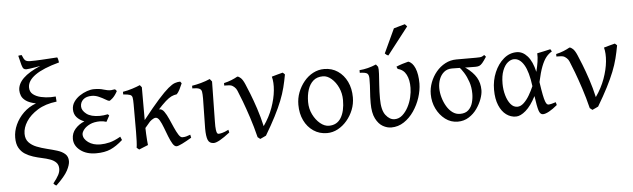

<svg xmlns="http://www.w3.org/2000/svg" viewBox="-57 -996 4780 1450"><g transform="rotate(-5 2333.5 -271.0)"><path d="M176 -525Q176 -491 200 -472Q224 -453 260 -445Q296 -437 333 -437Q353 -437 371 -439Q372 -430 372.5 -420Q373 -410 374 -400Q288 -390 230 -354Q172 -318 142 -271.5Q112 -225 112 -179Q112 -138 135 -113.5Q158 -89 193.5 -75Q229 -61 270 -51Q311 -41 347 -30Q383 -19 405.5 1Q428 21 428 56Q428 84 406 126Q384 168 318 231Q311 229 306 224.5Q301 220 296 214Q326 176 338 152.5Q350 129 350 107Q350 77 333 59.5Q316 42 288.5 32Q261 22 227.5 15Q194 8 161 -2.5Q128 -13 100.5 -30.5Q73 -48 56 -78Q39 -108 39 -156Q39 -205 61 -253.5Q83 -302 123 -341Q163 -380 218 -400Q169 -410 143.5 -428Q118 -446 109.5 -467.5Q101 -489 101 -509Q101 -606 275 -679Q260 -676 236.5 -672Q213 -668 193.5 -665.5Q174 -663 168 -663Q155 -663 147.5 -670Q140 -677 133.5 -699.5Q127 -722 116 -770Q128 -773 142 -773Q154 -741 165.5 -731.5Q177 -722 202 -722Q241 -722 286.5 -724.5Q332 -727 408 -732Q412 -725 414.5 -713.5Q417 -702 418 -693Q295 -660 235.5 -617.5Q176 -575 176 -525Z M771 -371Q764 -371 743.5 -383.5Q723 -396 696 -408Q669 -420 643 -420Q600 -420 577.5 -399.5Q555 -379 555 -348Q555 -317 589 -290.5Q623 -264 690 -264Q718 -264 751 -271L761 -261L736 -215Q722 -219 711.5 -221Q701 -223 689 -223Q642 -223 611 -208Q580 -193 564 -172.5Q548 -152 548 -136Q548 -102 584.5 -75.5Q621 -49 676 -49Q710 -49 746.5 -58Q783 -67 830 -94L841 -68Q792 -24 747.5 -4.5Q703 15 638 15Q565 15 518.5 -21Q472 -57 472 -109Q472 -152 500 -184Q528 -216 570 -233Q534 -247 513 -271Q492 -295 492 -331Q492 -362 509.5 -387.5Q527 -413 554 -431Q581 -449 610 -459Q639 -469 663 -469Q707 -469 735.5 -459.5Q764 -450 791 -450Q793 -450 804.5 -452Q816 -454 819 -454Q825 -452 828.5 -448Q832 -444 834 -439Q816 -406 797 -388.5Q778 -371 771 -371Z M1327 -455Q1317 -431 1306 -409.5Q1295 -388 1283 -376Q1261 -373 1242 -364Q1223 -355 1197.5 -332.5Q1172 -310 1131 -265Q1090 -220 1025 -143Q1025 -123 1026.5 -97.5Q1028 -72 1029.5 -48.5Q1031 -25 1033 -13Q1021 -8 999.5 0.5Q978 9 964 15L946 0Q949 -16 950.5 -50Q952 -84 952 -123Q952 -172 952 -229Q952 -286 952 -329Q952 -364 949 -380Q946 -396 931.5 -401.5Q917 -407 880 -410V-430Q917 -436 952.5 -447.5Q988 -459 1011 -469L1025 -452Q1025 -452 1025 -430Q1025 -408 1025 -375Q1025 -342 1025 -306.5Q1025 -271 1025 -242.5Q1025 -214 1025 -203Q1099 -297 1147 -350.5Q1195 -404 1225.5 -429.5Q1256 -455 1277 -462Q1298 -469 1317 -469Q1320 -466 1324 -460Q1328 -454 1327 -455ZM1248 15Q1232 15 1218 -8Q1204 -31 1190.5 -65.5Q1177 -100 1164.5 -133.5Q1152 -167 1138.5 -190Q1125 -213 1109 -213Q1096 -213 1078.5 -200.5Q1061 -188 1043.5 -168Q1026 -148 1013 -126Q1000 -104 996 -86Q996 -86 989.5 -87Q983 -88 977 -97Q999 -160 1024.5 -196Q1050 -232 1075 -249Q1100 -266 1118.5 -270Q1137 -274 1144 -274Q1163 -274 1179 -251.5Q1195 -229 1210 -195Q1225 -161 1239.5 -128Q1254 -95 1268.5 -72Q1283 -49 1297 -49Q1315 -49 1326.5 -52.5Q1338 -56 1358 -63Q1359 -57 1360.5 -51Q1362 -45 1363 -40Q1323 -16 1291.5 -0.5Q1260 15 1248 15Z M1653 -54Q1608 -19 1577.5 -2Q1547 15 1530 15Q1497 15 1485.5 -12.5Q1474 -40 1474 -100L1478 -327Q1478 -361 1475 -378.5Q1472 -396 1456 -403Q1440 -410 1404 -410V-430Q1436 -435 1472.5 -445Q1509 -455 1541 -469L1557 -449L1552 -148Q1551 -104 1554 -83Q1557 -62 1561.5 -56.5Q1566 -51 1573 -51Q1581 -51 1599.5 -55.5Q1618 -60 1648 -75Z M1927 -6Q1919 -2 1905 4.5Q1891 11 1882 15L1863 0Q1843 -81 1819.5 -152.5Q1796 -224 1775.5 -278.5Q1755 -333 1742 -363Q1735 -380 1723.5 -390Q1712 -400 1704 -404Q1696 -408 1682 -409Q1668 -410 1657 -410Q1646 -410 1646 -410V-429Q1677 -436 1703 -446.5Q1729 -457 1750 -469Q1761 -469 1776 -455Q1791 -441 1806 -406Q1817 -381 1837 -330.5Q1857 -280 1878.5 -215Q1900 -150 1916 -79Q1961 -143 1985.5 -211Q2010 -279 2016 -340.5Q2022 -402 2010 -446Q2033 -453 2054 -458.5Q2075 -464 2094 -469Q2098 -467 2103 -461.5Q2108 -456 2110 -454Q2101 -404 2089 -356.5Q2077 -309 2056.5 -257.5Q2036 -206 2004.5 -144.5Q1973 -83 1927 -6Z M2389 15Q2331 15 2286 -15.5Q2241 -46 2216 -98Q2191 -150 2191 -217Q2191 -266 2208 -310.5Q2225 -355 2255 -391.5Q2285 -428 2324.5 -448.5Q2364 -469 2408 -469Q2467 -469 2511.5 -438.5Q2556 -408 2581 -356Q2606 -304 2606 -237Q2606 -188 2588.5 -143.5Q2571 -99 2540.5 -63Q2510 -27 2471 -6Q2432 15 2389 15ZM2394 -415Q2349 -415 2321 -390.5Q2293 -366 2279.5 -324.5Q2266 -283 2266 -231Q2266 -180 2287.5 -136.5Q2309 -93 2341.5 -66Q2374 -39 2408 -39Q2469 -39 2499.5 -89Q2530 -139 2530 -223Q2530 -274 2510 -317.5Q2490 -361 2458.5 -388Q2427 -415 2394 -415Z M2736 -181Q2736 -232 2739.5 -272.5Q2743 -313 2743 -367Q2743 -394 2731.5 -405Q2720 -416 2674 -417V-437Q2738 -442 2801 -469L2816 -450Q2820 -434 2818 -397Q2816 -360 2812.5 -311.5Q2809 -263 2809 -209Q2809 -122 2839 -83.5Q2869 -45 2906 -45Q2939 -45 2965 -68Q2991 -91 3009.5 -126Q3028 -161 3037 -200Q3046 -239 3046 -271Q3047 -330 3026.5 -370.5Q3006 -411 2962 -421L2954 -439Q2972 -447 3000 -456Q3028 -465 3046 -469Q3078 -459 3097 -414Q3116 -369 3116 -297Q3115 -245 3097.5 -191Q3080 -137 3048 -90Q3016 -43 2972 -14Q2928 15 2876 15Q2844 15 2812 -3Q2780 -21 2758 -64Q2736 -107 2736 -181ZM2901 -529Q2893 -531 2888 -534.5Q2883 -538 2875 -546L2960 -729Q2976 -734 3001.5 -741Q3027 -748 3045 -753L3061 -735Z M3371 -389Q3334 -389 3310 -369Q3286 -349 3274 -317.5Q3262 -286 3262 -250Q3262 -215 3272.5 -178Q3283 -141 3301.5 -110Q3320 -79 3345.5 -60.5Q3371 -42 3402 -42Q3443 -42 3466 -64Q3489 -86 3498 -119Q3507 -152 3507 -186Q3507 -235 3493 -276Q3479 -317 3459.5 -348Q3440 -379 3423 -396Q3424 -396 3434 -394.5Q3444 -393 3456 -390.5Q3468 -388 3475 -384Q3529 -345 3553.5 -303Q3578 -261 3578 -207Q3578 -178 3564.5 -140.5Q3551 -103 3526 -67.5Q3501 -32 3464 -8.5Q3427 15 3380 15Q3327 15 3285 -17Q3243 -49 3218.5 -99.5Q3194 -150 3194 -210Q3194 -255 3210.5 -298.5Q3227 -342 3256 -377Q3285 -412 3324.5 -433Q3364 -454 3410 -454Q3452 -454 3485.5 -454Q3519 -454 3559 -454Q3579 -454 3588.5 -455Q3598 -456 3605 -459Q3612 -462 3622 -469L3634 -455Q3614 -424 3601.5 -409.5Q3589 -395 3577.5 -390.5Q3566 -386 3549 -386Q3531 -386 3505 -386.5Q3479 -387 3452.5 -387.5Q3426 -388 3404 -388.5Q3382 -389 3371 -389Z M3673 -201Q3673 -272 3699 -333Q3725 -394 3769 -431.5Q3813 -469 3868 -469Q3913 -469 3949 -428.5Q3985 -388 4003 -308Q4013 -347 4018.5 -383Q4024 -419 4022 -447Q4043 -452 4072 -457.5Q4101 -463 4123 -469Q4127 -464 4129 -459.5Q4131 -455 4133 -451Q4109 -438 4089.5 -414Q4070 -390 4053 -346.5Q4036 -303 4020 -229Q4029 -167 4036 -132Q4043 -97 4049.5 -80Q4056 -63 4062 -58.5Q4068 -54 4073 -54Q4081 -54 4096.5 -57.5Q4112 -61 4129 -67Q4130 -63 4131.5 -58Q4133 -53 4135 -45Q4102 -17 4073 -1Q4044 15 4025 15Q4004 15 3994 -16.5Q3984 -48 3973 -127Q3936 -55 3895.5 -20Q3855 15 3821 15Q3781 15 3747.5 -9.5Q3714 -34 3693.5 -82.5Q3673 -131 3673 -201ZM3964 -203Q3950 -313 3918.5 -365.5Q3887 -418 3843 -418Q3819 -418 3795.5 -399Q3772 -380 3756.5 -340.5Q3741 -301 3741 -241Q3741 -195 3753 -153Q3765 -111 3786.5 -84.5Q3808 -58 3838 -58Q3863 -58 3886.5 -80Q3910 -102 3929.5 -135Q3949 -168 3964 -203Z M4445 -6Q4437 -2 4423 4.5Q4409 11 4400 15L4381 0Q4361 -81 4337.5 -152.5Q4314 -224 4293.5 -278.5Q4273 -333 4260 -363Q4253 -380 4241.5 -390Q4230 -400 4222 -404Q4214 -408 4200 -409Q4186 -410 4175 -410Q4164 -410 4164 -410V-429Q4195 -436 4221 -446.5Q4247 -457 4268 -469Q4279 -469 4294 -455Q4309 -441 4324 -406Q4335 -381 4355 -330.5Q4375 -280 4396.5 -215Q4418 -150 4434 -79Q4479 -143 4503.5 -211Q4528 -279 4534 -340.5Q4540 -402 4528 -446Q4551 -453 4572 -458.5Q4593 -464 4612 -469Q4616 -467 4621 -461.5Q4626 -456 4628 -454Q4619 -404 4607 -356.5Q4595 -309 4574.5 -257.5Q4554 -206 4522.5 -144.5Q4491 -83 4445 -6Z"/></g></svg>

Font: ChillKai
Style: Regular
Weight: 400
Designer: ChillType
Foundry: 寒蝉字型
Version: Version 2.000